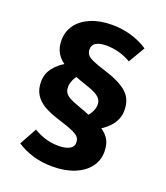

<svg xmlns="http://www.w3.org/2000/svg" viewBox="-141 -784 831 964"><g transform="rotate(20 274.5 -302.5)"><path d="M292.4 -688.4Q346.6 -688.4 395.7 -673.8Q444.8 -659.2 484.4 -632.6L432.6 -544.6Q400.2 -563.2 367.6 -572Q335 -580.8 300.4 -580.8Q263.8 -580.8 245.1 -569Q226.4 -557.2 226.4 -535.2Q226.4 -517.8 234.7 -506.5Q243 -495.2 267.2 -484.2Q291.4 -473.2 343 -457.4Q420.6 -433 458.3 -399.1Q496 -365.2 496 -306.2Q496 -263.6 471.5 -230.5Q447 -197.4 406.4 -174.6L323.2 -212Q340 -228 350 -248Q360 -268 360 -284.8Q360 -302.8 351.6 -315.3Q343.2 -327.8 322.5 -338.8Q301.8 -349.8 261.6 -362.8Q192 -385.8 153 -408.3Q114 -430.8 96.2 -459.6Q78.4 -488.4 78.4 -529.4Q78.4 -575.6 104.5 -611.7Q130.6 -647.8 179.4 -668.1Q228.2 -688.4 292.4 -688.4ZM224.2 -394.6Q207.4 -378 198.5 -358Q189.6 -338 189.6 -320.6Q189.6 -303.2 196.3 -291.3Q203 -279.4 219.7 -269.4Q236.4 -259.4 267.8 -248.6Q351.6 -218.2 392.5 -196.9Q433.4 -175.6 453.1 -147.8Q472.8 -120 472.8 -75.6Q472.8 -29.2 445.4 6.8Q418 42.8 368 62.9Q318 83 252 83Q195 83 147 68.6Q99 54.2 61.2 28.8L111.8 -63.4Q144.2 -44 176.7 -34.5Q209.2 -25 244.2 -25Q282.2 -25 303.3 -36.6Q324.4 -48.2 324.4 -69.6Q324.4 -87 316.2 -98.1Q308 -109.2 283.1 -120.7Q258.2 -132.2 205.2 -148.6Q154 -164.2 121.3 -182.9Q88.6 -201.6 70.9 -229.6Q53.2 -257.6 53.2 -298.4Q53.2 -341.6 79.9 -375.1Q106.6 -408.6 149.8 -430.4Z"/></g></svg>

Font: Firava
Style: Regular
Weight: 400
Designer: Carrois Corporate & Edenspiekermann AG
Foundry: Greg Finn Gibson
Version: Version 5.000